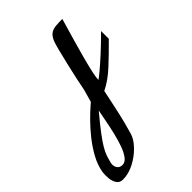

<svg xmlns="http://www.w3.org/2000/svg" viewBox="-448 -482 957 957"><g transform="rotate(-45 30.5 -4.0)"><path d="M-168.9 386.2Q-191.4 386.2 -202.1 369.9Q-212.9 353.5 -215.1 330.6Q-217.3 307.6 -214.8 287.1Q-207.5 244.1 -184.3 202.4Q-161.1 160.6 -131.6 124Q-102.1 87.4 -74 59.3Q-45.9 31.2 -27.3 15.1Q-8.8 -1 -8.8 -1L9.8 -66.9Q14.6 -92.8 23.4 -133.8Q32.2 -174.8 42.5 -218.3Q52.7 -261.7 61.5 -295.9Q70.3 -330.1 75.2 -342.8Q85.4 -369.1 100.1 -379.6Q114.7 -390.1 135.5 -392.1Q156.2 -394 183.1 -394Q178.2 -377.4 168 -342.5Q157.7 -307.6 145.3 -264.2Q132.8 -220.7 121.3 -177.5Q109.9 -134.3 102.5 -100.3Q95.2 -66.4 95.2 -51.8Q100.6 -54.2 128.2 -77.1Q155.8 -100.1 195.6 -136.5Q235.4 -172.9 276.9 -214.8V-160.2Q223.1 -105.5 173.8 -60.1Q124.5 -14.6 77.1 7.8Q67.4 54.7 60.8 85.4Q54.2 116.2 48.8 140.1Q43.5 164.1 36.9 189.5Q30.3 214.8 20 251Q11.7 281.2 -18.3 312.7Q-48.3 344.2 -88.6 365.2Q-128.9 386.2 -168.9 386.2ZM-119.1 333Q-100.6 333 -85.7 313.5Q-70.8 293.9 -59.3 262Q-47.9 230 -39.1 192.9Q-30.3 155.8 -23.4 119.9Q-16.6 84 -11.2 57.1Q-55.2 109.4 -81.3 144Q-107.4 178.7 -121.3 202.1Q-135.3 225.6 -141.6 244.1Q-147.9 262.7 -152.8 283.2Q-157.7 300.3 -149.2 316.7Q-140.6 333 -119.1 333Z"/></g></svg>

Font: Norican
Style: Regular
Weight: 400
Designer: Vernon Adams
Foundry: Vernon Adams
Version: Version 1.100; ttfautohint (v1.8.4.7-5d5b);gftools[0.9.33]